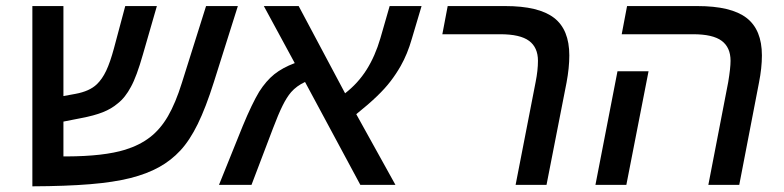

<svg xmlns="http://www.w3.org/2000/svg" viewBox="-20 -622 2637 646"><path d="M515.1 -59.6Q474.6 -37.1 418.7 -22.9Q362.8 -8.8 282.7 -2.2Q202.6 4.4 88.9 4.9V-601.6H193.4V-298.8L233.9 -306.2Q281.2 -314.9 305.7 -338.4Q323.7 -355.5 337.2 -383.8Q350.6 -412.1 363.3 -459L401.4 -601.6H507.8L460.9 -439Q439.5 -363.8 420.4 -329.6Q411.1 -312 400.1 -298.1Q389.2 -284.2 376 -273.9Q355 -255.9 325.9 -244.4Q296.9 -232.9 252.9 -224.6L193.4 -212.9V-95.7H204.6Q329.6 -96.2 400.9 -118.2Q449.7 -133.3 484.6 -160.2Q519.5 -187 545.2 -231.2Q570.8 -275.4 591.8 -342.8L673.3 -601.6H780.3L699.7 -346.2Q672.4 -259.8 645.3 -204.6Q618.2 -149.4 586.9 -115.7Q555.7 -82 515.1 -59.6Z M898.4 -189.9 826.2 0H716.8L796.4 -197.3Q812.5 -236.3 826.4 -265.1Q840.3 -293.9 852.1 -313.5Q875.5 -350.1 902.8 -372.1Q930.2 -394 971.7 -409.7L867.7 -601.6H984.9L1141.1 -308.1Q1184.6 -341.8 1213.4 -387.5Q1242.2 -433.1 1259.8 -493.2L1291 -601.6H1398.4L1365.7 -491.7Q1351.1 -440.4 1328.1 -399.9Q1312.5 -372.6 1293.9 -348.4Q1275.4 -324.2 1248 -297.9Q1220.7 -271.5 1178.7 -237.8L1310.5 0H1192.4L1006.3 -346.2Q978 -333 959.5 -312Q944.8 -294.9 930.7 -266.4Q916.5 -237.8 898.4 -189.9Z M1886.2 -344.2 1818.8 0H1714.8L1782.2 -346.2Q1790 -385.3 1790 -417.5Q1790 -462.4 1760 -484.6Q1730 -506.8 1663.1 -506.8H1468.3L1486.3 -601.6H1679.7Q1792.5 -601.6 1844 -562Q1895.5 -522.5 1895.5 -435.5Q1895.5 -394 1886.2 -344.2Z M2533.7 -344.2 2467.3 0H2363.3L2430.2 -346.2Q2438 -393.1 2438 -417.5Q2438 -462.4 2408.2 -484.6Q2378.4 -506.8 2312 -506.8H2071.8L2089.8 -601.6H2326.2Q2439.9 -601.6 2491.7 -561.8Q2543.5 -522 2543.5 -435.5Q2543.5 -393.6 2533.7 -344.2ZM2162.1 -382.3 2087.4 0H1983.4L2057.6 -382.3Z"/></svg>

Font: Arimo Medium
Style: Italic
Weight: 500
Italic angle: -12°
Designer: Steve Matteson
Foundry: Monotype Imaging Inc.
Version: Version 1.33